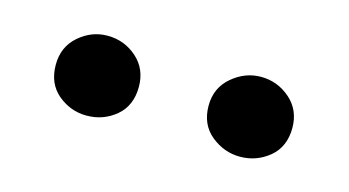

<svg xmlns="http://www.w3.org/2000/svg" viewBox="-32 -868 507 279"><g transform="rotate(15 221.0 -728.0)"><path d="M105 -668Q81.1 -668 62 -683.8Q43 -699.7 43 -728Q43 -754.9 62 -771.5Q81.1 -788.1 105 -788.1Q130.4 -788.1 149.2 -771.5Q168 -754.9 168 -728Q168 -699.7 149.2 -683.8Q130.4 -668 105 -668ZM335.9 -668Q312 -668 292.5 -683.8Q272.9 -699.7 272.9 -728Q272.9 -754.9 292.5 -771.5Q312 -788.1 335.9 -788.1Q360.8 -788.1 379.9 -771.5Q398.9 -754.9 398.9 -728Q398.9 -699.7 379.9 -683.8Q360.8 -668 335.9 -668Z"/></g></svg>

Font: Source Han Serif TW SemiBold
Style: Regular
Weight: 600
Designer: Ryoko NISHIZUKA Ë•øÂ°öÊ∂ºÂ≠ê (kana & ideographs); Frank Grie√ühammer (Latin, Greek & Cyrillic); Wenlong ZHANG Âº†ÊñáÈæô 
Foundry: Adobe
Version: Version 2.003;hotconv 1.1.1;makeotfexe 2.6.0